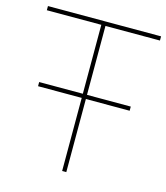

<svg xmlns="http://www.w3.org/2000/svg" viewBox="-107 -789 755 871"><g transform="rotate(15 271.0 -353.0)"><path d="M266.1 -686.5H10.3V-706.1H541.5V-686.5H285.6V0H266.1ZM491.2 -343.3H61V-362.8H491.2Z"/></g></svg>

Font: Fortheenas_01
Style: Regular
Weight: 100
Designer: Situjuh Nazara
Version: Version 1.10 September 8, 2014